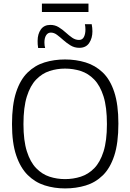

<svg xmlns="http://www.w3.org/2000/svg" viewBox="-20 -1042 728 1072"><path d="M343 10Q283 10 229.5 -7Q176 -24 135 -64.5Q94 -105 70.5 -174.5Q47 -244 47 -349Q47 -457 70 -527Q93 -597 134 -637Q175 -677 228.5 -693.5Q282 -710 343 -710Q404 -710 458 -693.5Q512 -677 553.5 -637.5Q595 -598 618 -528Q641 -458 641 -352Q641 -243 618 -173Q595 -103 554 -63Q513 -23 459 -6.5Q405 10 343 10ZM343 -42Q389 -42 431 -55.5Q473 -69 506 -102.5Q539 -136 558 -196Q577 -256 577 -349Q577 -444 558 -504Q539 -564 506 -598Q473 -632 431 -645.5Q389 -659 343 -659Q298 -659 256.5 -645.5Q215 -632 182 -598Q149 -564 130 -503.5Q111 -443 111 -349Q111 -257 130 -197Q149 -137 182 -103Q215 -69 256.5 -55.5Q298 -42 343 -42ZM193 -774Q191 -784 190.5 -794.5Q190 -805 190 -814Q190 -852 208 -877.5Q226 -903 261 -903Q287 -903 308 -890Q329 -877 347 -860.5Q365 -844 383 -831.5Q401 -819 421 -819Q440 -819 448.5 -835.5Q457 -852 457 -877Q457 -893 454 -907H492Q494 -897 495 -886.5Q496 -876 496 -867Q496 -829 478 -802Q460 -775 423 -775Q396 -775 374.5 -788Q353 -801 334.5 -817.5Q316 -834 299 -847Q282 -860 264 -860Q247 -860 237.5 -845Q228 -830 228 -805Q228 -787 232 -774ZM214 -975V-1022H474V-975Z"/></svg>

Font: Georama Light
Style: Regular
Weight: 300
Designer: Jean-Baptiste Levee
Foundry: Production Type
Version: Version 1.000